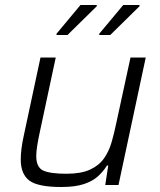

<svg xmlns="http://www.w3.org/2000/svg" viewBox="-20 -740 641 768"><path d="M225 8Q131 8 97 -18Q63 -44 63 -102Q63 -122 66 -146Q69 -170 75 -197L142 -510H203L138 -206Q132 -178 128.5 -155Q125 -132 125 -116Q125 -71 152.5 -58Q180 -45 246 -45Q304 -45 340 -61.5Q376 -78 396 -106.5Q416 -135 426.5 -171.5Q437 -208 445 -247L502 -510H563L454 0H401L413 -78H408Q393 -54 371.5 -34.5Q350 -15 315 -3.5Q280 8 225 8ZM377 -600V-605L473 -720H538V-715L421 -600ZM206 -600V-605L302 -720H367V-715L250 -600Z"/></svg>

Font: Saira Light
Style: Italic
Weight: 300
Italic angle: -12°
Designer: Hector Gatti with collaboration of the Omnibus-Type team
Foundry: Omnibus-Type
Version: Version 1.100; ttfautohint (v1.8.3)